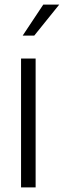

<svg xmlns="http://www.w3.org/2000/svg" viewBox="-20 -810 276 830"><path d="M71 0V-557H134V0ZM78 -656 167 -790H236L128 -656Z"/></svg>

Font: BDO Grotesk Light
Style: Regular
Weight: 300
Designer: Deni Anggara
Foundry: Lokal Container
Version: Version 2.000